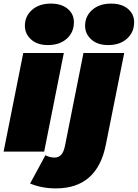

<svg xmlns="http://www.w3.org/2000/svg" viewBox="-25 -841 764 1065"><path d="M-5 0 104 -547H329L220 0ZM241 -591Q182 -591 147.5 -622Q113 -653 113 -698Q113 -751 152.5 -786Q192 -821 257 -821Q316 -821 350.5 -792Q385 -763 385 -718Q385 -662 345.5 -626.5Q306 -591 241 -591ZM285 204Q245 204 209 197Q173 190 142 177L227 20Q251 33 277 33Q300 33 314 18Q328 3 335 -30L438 -547H664L562 -38Q514 204 285 204ZM575 -591Q516 -591 481.5 -622Q447 -653 447 -698Q447 -751 486.5 -786Q526 -821 591 -821Q650 -821 684.5 -792Q719 -763 719 -718Q719 -662 679.5 -626.5Q640 -591 575 -591Z"/></svg>

Font: Montserrat Thin Black
Style: Italic
Weight: 900
Italic angle: -11.3°
Version: Version 9.000